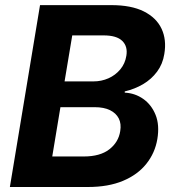

<svg xmlns="http://www.w3.org/2000/svg" viewBox="-20 -748 700 768"><path d="M19.5 0 140.1 -727.5H425.3Q504.9 -727.5 555.2 -702.4Q605.5 -677.2 626.2 -633.1Q647 -588.9 637.2 -531.7Q630.9 -491.7 608.2 -461.2Q585.4 -430.7 552 -411.1Q518.6 -391.6 479 -382.3V-377.4Q520 -375.5 553 -352.3Q585.9 -329.1 602.3 -288.6Q618.7 -248 609.4 -191.9Q600.1 -136.2 565.4 -92.8Q530.8 -49.3 472.2 -24.7Q413.6 0 331.5 0ZM189 -122.1H314.9Q380.4 -122.1 417.2 -150.6Q454.1 -179.2 460.9 -223.6Q465.8 -252.9 455.1 -274.2Q444.3 -295.4 419.9 -307.4Q395.5 -319.3 358.4 -319.3H221.7ZM238.3 -422.4H354Q385.7 -422.4 413.8 -434.8Q441.9 -447.3 461.2 -470.5Q480.5 -493.7 485.4 -524.9Q491.7 -562 469.2 -584.2Q446.8 -606.4 394.5 -606.4H269Z"/></svg>

Font: Inter 16pt
Style: Bold Italic
Weight: 700
Italic angle: -9.3988°
Version: Version 4.001;git-66647c0bb